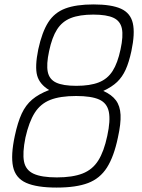

<svg xmlns="http://www.w3.org/2000/svg" viewBox="-20 -834 640 868"><path d="M236 14Q146 14 98 -7.5Q50 -29 39 -80.5Q28 -132 47 -220Q60 -281 78 -320Q96 -359 125.5 -384Q155 -409 202 -427Q159 -453 148 -492.5Q137 -532 153 -611Q170 -689 198 -733Q226 -777 275 -795.5Q324 -814 403 -814Q484 -814 527 -794.5Q570 -775 580.5 -729Q591 -683 574 -603Q563 -552 548 -519Q533 -486 509.5 -463.5Q486 -441 447 -423Q485 -406 504 -380.5Q523 -355 525 -315Q527 -275 513 -212Q495 -126 463.5 -76.5Q432 -27 378 -6.5Q324 14 236 14ZM237 -32Q308 -32 353 -49.5Q398 -67 424 -108Q450 -149 465 -220Q480 -289 472 -328.5Q464 -368 428.5 -384Q393 -400 324 -400Q252 -400 207.5 -382.5Q163 -365 137 -324Q111 -283 95 -212Q81 -143 88.5 -104Q96 -65 132 -48.5Q168 -32 237 -32ZM325 -446Q387 -446 426.5 -461.5Q466 -477 489 -513Q512 -549 525 -611Q538 -671 531 -705Q524 -739 493 -753.5Q462 -768 402 -768Q340 -768 300.5 -752.5Q261 -737 238 -701Q215 -665 202 -603Q189 -543 196 -509Q203 -475 234 -460.5Q265 -446 325 -446Z"/></svg>

Font: Victor Mono Thin Thin
Style: Italic
Weight: 250
Italic angle: -12°
Monospace: yes
Version: Version 1.561;gftools[0.9.30]